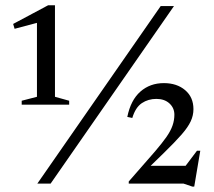

<svg xmlns="http://www.w3.org/2000/svg" viewBox="-20 -698 815 730"><path d="M122 0 591 -675H641.5L172.5 0ZM664.5 -39.5 729 -125H741.5L718.5 11.5H711.5L677.5 0H469.5V-8L570 -123Q596.5 -154 612.8 -177.2Q629 -200.5 636 -220.8Q643 -241 643 -262Q643 -287.5 624.2 -304.8Q605.5 -322 574.5 -322Q543.5 -322 519.2 -305.8Q495 -289.5 483 -249.5L464 -253.5Q477 -317.5 513.8 -349.8Q550.5 -382 603 -382Q652.5 -382 684 -355.2Q715.5 -328.5 715.5 -283Q715.5 -259 705 -236.5Q694.5 -214 670 -186Q645.5 -158 603 -116.5L528 -43.5L527 -67.5H709.5ZM120.5 -330V-645.5L141 -616.5L35.5 -588.5L30 -607L163 -678H189V-330L243 -315V-300H62.5V-315Z"/></svg>

Font: Newsreader 24pt
Style: Regular
Weight: 400
Designer: Hugues Gentile
Foundry: Production Type
Version: Version 1.003